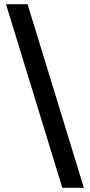

<svg xmlns="http://www.w3.org/2000/svg" viewBox="-20 -730 427 910"><path d="M377.6 160H275.4L8.4 -710H110.6Z"/></svg>

Font: Source Serif 4 Variable
Style: Regular
Weight: 400
Designer: Frank Grießhammer
Foundry: Adobe
Version: Version 4.005;hotconv 1.1.0;makeotfexe 2.6.0